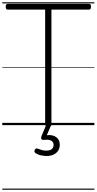

<svg xmlns="http://www.w3.org/2000/svg" viewBox="-20 -1095 846 1680"><path d="M403 14Q375 14 375 -5V-1011H46Q39 -1011 34.5 -1017Q30 -1023 30 -1036Q30 -1050 34.5 -1055.5Q39 -1061 46 -1061H759Q768 -1061 772 -1056Q776 -1051 776 -1037Q776 -1023 772 -1017Q768 -1011 759 -1011H430V-5Q430 5 423.5 9.5Q417 14 403 14ZM386 270Q369 270 342 265Q315 260 291 245Q283 239 281.5 231.5Q280 224 285 215Q290 207 296 204.5Q302 202 311 206Q326 212 345 217.5Q364 223 384 223Q416 223 432.5 210Q449 197 449 172Q449 148 428.5 136Q408 124 366 129Q357 130 352 128.5Q347 127 343 122Q339 115 339.5 109Q340 103 344 94L385 -4H429L381 108L365 94Q402 83 433.5 89Q465 95 484 116Q503 137 503 172Q503 202 488.5 224Q474 246 448 258Q422 270 386 270ZM0 555H806V565H0ZM0 -20H806V0H0ZM0 -505H806V-500H0ZM0 -1075H806V-1065H0Z"/></svg>

Font: Playwrite AR Guides
Style: Regular
Weight: 400
Designer: Veronika Burian, José Scaglione
Foundry: TypeTogether
Version: Version 1.003